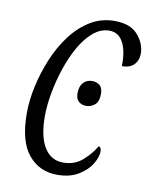

<svg xmlns="http://www.w3.org/2000/svg" viewBox="-68 -599 525 661"><g transform="rotate(10 194.0 -268.0)"><path d="M176 10Q114 10 75.5 -36.5Q37 -83 37 -181Q37 -226 48 -276Q59 -326 79 -374Q99 -422 128.5 -461Q158 -500 196 -523Q234 -546 280 -546Q336 -546 362 -515.5Q388 -485 388 -450Q388 -427 373.5 -412Q359 -397 331 -397Q333 -447 317 -478.5Q301 -510 268 -510Q238 -510 212 -488Q186 -466 165.5 -430Q145 -394 130.5 -350.5Q116 -307 108 -263Q100 -219 100 -182Q100 -110 123.5 -72.5Q147 -35 189 -35Q229 -35 256.5 -59Q284 -83 301 -112Q310 -109 310 -94Q310 -76 295.5 -51.5Q281 -27 251 -8.5Q221 10 176 10ZM234 -241Q218 -241 207.5 -250Q197 -259 197 -279Q197 -303 209 -316Q221 -329 240 -329Q256 -329 266.5 -320Q277 -311 277 -290Q277 -263 263.5 -252Q250 -241 234 -241Z"/></g></svg>

Font: Noto Serif ExtraCondensed Light
Style: Italic
Weight: 300
Width: 2
Italic angle: -12°
Designer: Monotype Design Team
Foundry: Monotype Imaging Inc.
Version: Version 2.014; ttfautohint (v1.8.4.7-5d5b)